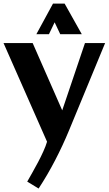

<svg xmlns="http://www.w3.org/2000/svg" viewBox="-22 -808 616 1088"><path d="M573.7 -564 368.7 -67.9Q333.5 17.1 290.3 100.3Q247.1 183.6 196.8 260.3L132.3 221.2Q144.5 199.2 161.1 170.4Q177.7 141.6 193.8 110.8Q210 80.1 223.6 50Q237.3 20 244.6 -4.9L-2 -564H163.1L330.6 -182.6L459.5 -564ZM441.4 -614.3H319.3L287.6 -681.6L255.4 -614.3H184.1L278.3 -787.6H344.2Z"/></svg>

Font: Aclonica
Style: Regular
Weight: 400
Designer: Astigmatic (AOETI)
Foundry: Astigmatic (AOETI)
Version: Version 1.000